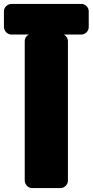

<svg xmlns="http://www.w3.org/2000/svg" viewBox="-90 -920 472 978"><path d="M219 38C235 38 256 23 256 0V-711C256 -727 242 -748 219 -748H73C57 -748 36 -734 36 -711V0C36 16 50 38 73 38ZM325 -744C341 -744 362 -759 362 -782V-863C362 -879 348 -900 325 -900H-32C-48 -900 -70 -886 -70 -863V-782C-70 -766 -55 -744 -32 -744Z"/></svg>

Font: Asimov Print
Style: E
Weight: 500
Designer: Google
Version: Version 2.000980; 2014